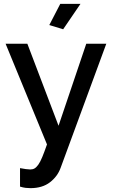

<svg xmlns="http://www.w3.org/2000/svg" viewBox="-20 -750 587 997"><path d="M84 123Q99 126 113.5 128Q128 130 137 130Q150 130 159.5 124.5Q169 119 179 105Q189 91 199.5 65.5Q210 40 224 0L9 -523H122L284 -97L428 -523H532L295 121Q279 166 239.5 196.5Q200 227 138 227Q126 227 113 225.5Q100 224 84 219ZM308 -598 236 -620 293 -730H398Z"/></svg>

Font: IngvarSans
Style: Regular
Weight: 600
Version: Version 3.000